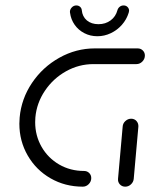

<svg xmlns="http://www.w3.org/2000/svg" viewBox="-20 -700 563 720"><path d="M322.2 -32.2Q322.2 -19.3 312.8 -9.6Q303.3 0 290.4 0Q224.1 0 169.6 -31.3Q115.2 -62.6 83.9 -116.9Q52.6 -171.1 52.6 -236.3Q52.6 -247.8 53.7 -259.3Q60 -329.6 100 -389.1Q140 -448.5 202.6 -483.5Q265.2 -518.5 335.6 -518.5H496.3Q507.8 -518.5 515.6 -510.7Q523.3 -503 523.3 -491.9Q523.3 -478.9 513.9 -469.3Q504.4 -459.6 491.5 -459.6H330.4Q275.9 -459.6 227.8 -432.8Q179.6 -405.9 148.5 -359.8Q117.4 -313.7 112.6 -259.3Q111.9 -247.4 111.9 -241.9Q111.9 -191.5 135.9 -149.4Q160 -107.4 201.9 -83.1Q243.7 -58.9 295.2 -58.9Q306.7 -58.9 314.4 -51.3Q322.2 -43.7 322.2 -32.2ZM449.6 0Q437.4 0 429.4 -8.7Q421.5 -17.4 422.6 -29.6L440 -225.2Q440.7 -237.4 450.2 -246.1Q459.6 -254.8 471.9 -254.8Q484.1 -254.8 491.9 -246.1Q499.6 -237.4 498.9 -225.2L481.5 -29.6Q480.4 -17.4 471.1 -8.7Q461.9 0 449.6 0ZM242.6 -652.2Q242.2 -653.3 242.2 -655.6Q242.2 -664.8 249.3 -672.2Q256.3 -679.6 266.3 -679.6Q274.4 -679.6 280.2 -674.6Q285.9 -669.6 286.7 -661.9Q288.9 -637.8 305.7 -623.5Q322.6 -609.3 349.3 -609.3Q375.6 -609.3 394.8 -623.5Q414.1 -637.8 420.4 -661.9Q422.6 -669.6 428.9 -674.6Q435.2 -679.6 443.3 -679.6Q452.6 -679.6 458.3 -673.7Q464.1 -667.8 464.1 -659.6Q464.1 -657.4 462.6 -652.2Q454.8 -627 437.2 -607Q419.6 -587 395.6 -575.6Q371.5 -564.1 345.2 -564.1Q318.5 -564.1 296.3 -575.6Q274.1 -587 260 -607Q245.9 -627 242.6 -652.2Z"/></svg>

Font: 26F Galaxy Sans Medium
Style: Italic
Weight: 500
Italic angle: -5°
Designer: C₂₉H₂₅N₃O₅
Version: Version 1.200